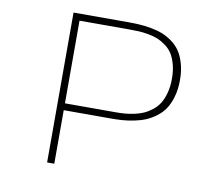

<svg xmlns="http://www.w3.org/2000/svg" viewBox="-77 -792 1005 883"><g transform="rotate(10 425.0 -350.0)"><path d="M197 0V-700H452.5Q481.5 -700 505 -698.5Q528.5 -697 558.8 -691.8Q589 -686.5 612.2 -677.5Q635.5 -668.5 659 -651.8Q682.5 -635 698 -612.2Q713.5 -589.5 723.2 -555.5Q733 -521.5 733 -479Q733 -436.5 723.2 -402Q713.5 -367.5 698 -344Q682.5 -320.5 659.2 -303Q636 -285.5 612.2 -275.5Q588.5 -265.5 559 -259.5Q529.5 -253.5 505 -251.8Q480.5 -250 452.5 -250H230.5V0ZM230.5 -282H467.5Q490 -282 509.5 -283.5Q529 -285 553 -290Q577 -295 596.2 -303.5Q615.5 -312 634.8 -327Q654 -342 666.8 -362.2Q679.5 -382.5 687.5 -412.2Q695.5 -442 695.5 -479Q695.5 -516 687.5 -545.2Q679.5 -574.5 667 -594Q654.5 -613.5 634.8 -627.8Q615 -642 596.5 -649.5Q578 -657 553 -661.5Q528 -666 509.5 -667Q491 -668 467.5 -668H230.5Z"/></g></svg>

Font: League Mono Wide Thin
Style: Regular
Weight: 100
Width: 8
Designer: Tyler Finck
Foundry: The League of Moveable Type / Tyler Finck
Version: Version 2.210